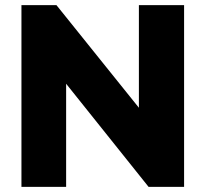

<svg xmlns="http://www.w3.org/2000/svg" viewBox="-20 -732 806 752"><path d="M701 -712V0H562L239 -404V0H64V-712H201L524 -310V-712Z"/></svg>

Font: Muli Black
Style: Regular
Weight: 900
Designer: Vernon Adams
Foundry: Vernon Adams
Version: Version 2.001